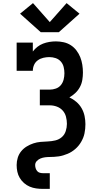

<svg xmlns="http://www.w3.org/2000/svg" viewBox="-20 -1009 640 1234"><path d="M255 205Q234 205 212.5 202Q191 199 171 190.5Q151 182 134.5 167.5Q118 153 107 134.5Q96 116 91.5 95Q87 74 87 52Q87 28 94 5Q101 -18 116 -36.5Q131 -55 151.5 -67.5Q172 -80 194.5 -87.5Q217 -95 241 -97Q265 -99 288.5 -100Q312 -101 335.5 -106.5Q359 -112 377 -127.5Q395 -143 402.5 -166.5Q410 -190 410 -213Q410 -236 404 -259Q398 -282 382.5 -299Q367 -316 345 -324Q323 -332 300 -332H236V-433H300Q320 -433 339.5 -440Q359 -447 371.5 -462.5Q384 -478 389 -498Q394 -518 394 -538Q394 -538 394 -538Q394 -538 394 -538Q394 -559 389 -579Q384 -599 370.5 -614Q357 -629 337.5 -635.5Q318 -642 297 -642Q278 -642 258.5 -637.5Q239 -633 223 -621.5Q207 -610 199 -592Q191 -574 191 -554H87V-735H191V-678Q204 -695 220.5 -708Q237 -721 256.5 -728.5Q276 -736 297 -739.5Q318 -743 339 -743Q364 -743 389 -737.5Q414 -732 435 -718.5Q456 -705 471.5 -684.5Q487 -664 496 -641Q505 -618 509 -593Q513 -568 513 -543Q513 -519 509 -495Q505 -471 493.5 -449.5Q482 -428 464.5 -411.5Q447 -395 426 -383Q450 -372 470.5 -354.5Q491 -337 504.5 -313.5Q518 -290 523.5 -263.5Q529 -237 529 -211Q529 -196 527.5 -181Q526 -166 523 -151.5Q520 -137 514.5 -123.5Q509 -110 501.5 -97Q494 -84 484.5 -72.5Q475 -61 464 -51.5Q453 -42 440.5 -34Q428 -26 414.5 -20.5Q401 -15 386.5 -10.5Q372 -6 357.5 -4Q343 -2 328 -1Q313 0 298.5 0Q284 0 269 2Q254 4 240.5 9.5Q227 15 216.5 26Q206 37 206 52Q206 62 209 72Q212 82 218.5 90Q225 98 235 101Q245 104 255 104H300V205ZM242 -802 109 -921 192 -989 300 -867 408 -989 491 -921 358 -802Z"/></svg>

Font: Iosevka Curly Slab Extended
Style: Bold
Weight: 700
Width: 7
Monospace: yes
Designer: Belleve Invis
Foundry: Belleve Invis
Version: Version 11.1.0; ttfautohint (v1.8.3)